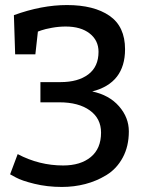

<svg xmlns="http://www.w3.org/2000/svg" viewBox="-20 -730 590 760"><path d="M140 -405H220Q289 -405 329.5 -435.5Q370 -466 370 -525Q370 -570 335 -597.5Q300 -625 240 -625Q213 -625 185.5 -620Q158 -615 144 -610L130 -605L120 -515H40L35 -670Q145 -710 245 -710Q352 -710 413.5 -667.5Q475 -625 475 -535Q475 -401 345 -368Q412 -354 451 -309.5Q490 -265 490 -210Q490 -151 466 -106.5Q442 -62 402 -37.5Q362 -13 317.5 -1.5Q273 10 225 10Q167 10 116 -2.5Q65 -15 42 -28L20 -40L50 -120Q135 -75 230 -75Q299 -75 339.5 -108.5Q380 -142 380 -205Q380 -261 335.5 -293Q291 -325 215 -325H140Z"/></svg>

Font: Bitter
Style: Regular
Weight: 400
Designer: Sol Matas
Foundry: Sol Matas
Version: Version 1.300;PS 001.300;hotconv 1.0.70;makeotf.lib2.5.58329